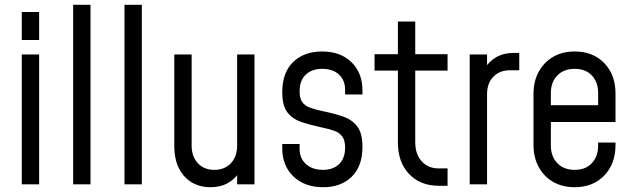

<svg xmlns="http://www.w3.org/2000/svg" viewBox="-20 -770 2642 802"><path d="M71 0V-542.5H143.5V0ZM71 -603V-720H143.5V-603Z M285.5 0V-750H358V0Z M500 0V-750H572.5V0Z M859 12Q816 12 782 -7.5Q748 -27 728 -65.8Q708 -104.5 708 -161.5V-542.5H780.5V-161.5Q780.5 -116 806.5 -88.2Q832.5 -60.5 875 -60.5Q918.5 -60.5 944.5 -88.2Q970.5 -116 970.5 -161.5V-542.5H1043V0H970.5V-72L983 -56.5Q964.5 -24 933 -6Q901.5 12 859 12Z M1330 12Q1252.5 12 1205.8 -32.8Q1159 -77.5 1159 -151V-168.5H1231.5V-148Q1231.5 -108.5 1258.2 -84.5Q1285 -60.5 1329 -60.5Q1371.5 -60.5 1396.5 -84.5Q1421.5 -108.5 1421.5 -154Q1421.5 -183.5 1410.2 -199.2Q1399 -215 1378 -223Q1357 -231 1327 -237Q1277.5 -247.5 1239.5 -260.2Q1201.5 -273 1180.2 -301Q1159 -329 1159 -384.5Q1159 -467.5 1204.8 -511.2Q1250.5 -555 1325 -555Q1402.5 -555 1448.2 -510.2Q1494 -465.5 1494 -392.5V-375.5H1421.5V-395Q1421.5 -435 1395.8 -458.8Q1370 -482.5 1326 -482.5Q1283 -482.5 1257.2 -458.2Q1231.5 -434 1231.5 -388.5Q1231.5 -359 1242.8 -343.2Q1254 -327.5 1275.5 -320Q1297 -312.5 1327 -306Q1376 -296 1413.5 -283Q1451 -270 1472.5 -241.5Q1494 -213 1494 -157Q1494 -75.5 1449.2 -31.8Q1404.5 12 1330 12Z M1813 6Q1735.5 6 1688.8 -43.2Q1642 -92.5 1642 -175.5V-475H1544.5V-543.5H1642V-680H1714.5V-543.5H1849.5V-475H1714.5V-175.5Q1714.5 -126 1741.5 -96.2Q1768.5 -66.5 1813 -66.5H1849.5V6Z M1942 0V-542.5H2014.5V-464.5L2002 -479.5Q2021 -513 2052.5 -531Q2084 -549 2125.5 -549H2149V-476.5H2110.5Q2067 -476.5 2040.8 -449.5Q2014.5 -422.5 2014.5 -377V0Z M2380.5 12Q2329.5 12 2291 -10Q2252.5 -32 2230.5 -71.8Q2208.5 -111.5 2208.5 -164.5V-379Q2208.5 -431 2230.5 -470.8Q2252.5 -510.5 2291 -532.8Q2329.5 -555 2380.5 -555Q2457 -555 2504 -506.5Q2551 -458 2551 -379V-260.5H2266.5V-330.5H2478.5V-381.5Q2478.5 -427 2452.2 -454.8Q2426 -482.5 2380.5 -482.5Q2335 -482.5 2308 -454.8Q2281 -427 2281 -381.5V-162Q2281 -116.5 2308 -88.5Q2335 -60.5 2380.5 -60.5Q2426 -60.5 2452.2 -88.5Q2478.5 -116.5 2478.5 -162V-174.5H2551V-164.5Q2551 -85.5 2504 -36.8Q2457 12 2380.5 12Z"/></svg>

Font: Mohave Light
Style: Regular
Weight: 400
Version: Version 2.003